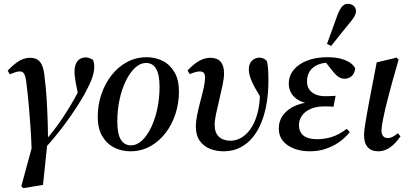

<svg xmlns="http://www.w3.org/2000/svg" viewBox="-20 -774 2134 1000"><path d="M101 206 91 196 155 -40 228 -41 204 189ZM145 13Q143 -52 139 -110.5Q135 -169 130 -225Q125 -281 118 -338Q115 -363 111 -376.5Q107 -390 100.5 -396Q94 -402 83 -402Q71 -402 59 -397.5Q47 -393 31 -387L20 -406Q53 -441 80.5 -457Q108 -473 136 -473Q162 -473 177.5 -462Q193 -451 201.5 -427.5Q210 -404 213 -365Q219 -320 222.5 -265Q226 -210 228 -152Q230 -94 230 -39L214 -40Q239 -68 262 -98Q285 -128 306 -159.5Q327 -191 346.5 -223.5Q366 -256 384 -290Q390 -300 393.5 -307Q397 -314 401 -322L391 -262L375 -340Q373 -355 370.5 -370.5Q368 -386 368 -400Q368 -436 383.5 -455.5Q399 -475 427 -475Q439 -475 448.5 -470.5Q458 -466 465 -462Q467 -456 469 -446.5Q471 -437 471 -427Q471 -398 458.5 -364.5Q446 -331 420 -283Q400 -248 375.5 -210.5Q351 -173 323.5 -135.5Q296 -98 266.5 -62Q237 -26 207 5Z M659 14Q613 14 574.5 -5.5Q536 -25 512.5 -65Q489 -105 489 -165Q489 -226 507.5 -281.5Q526 -337 560 -381Q594 -425 641 -450.5Q688 -476 744 -476Q790 -476 828 -456.5Q866 -437 889 -397.5Q912 -358 912 -298Q912 -237 894 -181Q876 -125 842 -81Q808 -37 761.5 -11.5Q715 14 659 14ZM662 -17Q693 -17 720 -42.5Q747 -68 767.5 -111Q788 -154 799.5 -208.5Q811 -263 811 -321Q811 -386 793 -416Q775 -446 741 -446Q710 -446 683 -420.5Q656 -395 635 -352Q614 -309 602.5 -254.5Q591 -200 591 -142Q591 -76 609.5 -46.5Q628 -17 662 -17Z M1144 14Q1106 14 1073.5 1Q1041 -12 1020.5 -40.5Q1000 -69 1000 -115Q1000 -141 1007 -176Q1014 -211 1024 -248Q1034 -285 1041 -317Q1048 -349 1048 -369Q1048 -386 1041.5 -394Q1035 -402 1021 -402Q1011 -402 998 -398.5Q985 -395 968 -388L957 -407Q988 -440 1016.5 -456.5Q1045 -473 1076 -473Q1111 -473 1129 -452.5Q1147 -432 1147 -392Q1147 -368 1139.5 -332Q1132 -296 1122.5 -256.5Q1113 -217 1105.5 -182Q1098 -147 1098 -124Q1098 -82 1120.5 -61.5Q1143 -41 1181 -41Q1207 -41 1233.5 -55Q1260 -69 1282 -98.5Q1304 -128 1318 -173.5Q1332 -219 1334 -281Q1334 -294 1334.5 -310.5Q1335 -327 1335 -348L1351 -308L1352 -244Q1326 -285 1309 -315Q1292 -345 1284 -369Q1276 -393 1276 -414Q1276 -442 1292.5 -458Q1309 -474 1332 -474Q1345 -473 1355 -468Q1365 -463 1371 -454Q1375 -433 1376.5 -411Q1378 -389 1378 -354Q1378 -295 1369.5 -241Q1361 -187 1343 -140.5Q1325 -94 1297 -59.5Q1269 -25 1231 -5.5Q1193 14 1144 14Z M1594 14Q1548 14 1511.5 0Q1475 -14 1453.5 -40Q1432 -66 1432 -104Q1432 -145 1455.5 -176Q1479 -207 1522 -225Q1565 -243 1623 -244L1616 -233Q1571 -234 1542 -248.5Q1513 -263 1498.5 -286.5Q1484 -310 1484 -337Q1484 -379 1509.5 -410Q1535 -441 1580 -458.5Q1625 -476 1685 -476Q1728 -476 1757.5 -467.5Q1787 -459 1805 -446Q1823 -433 1830 -418Q1827 -391 1811.5 -377.5Q1796 -364 1775 -364Q1757 -364 1742.5 -374Q1728 -384 1714 -402L1671 -456L1727 -460L1737 -444Q1726 -447 1716 -447.5Q1706 -448 1696 -448Q1662 -448 1635.5 -437Q1609 -426 1594 -404Q1579 -382 1579 -349Q1579 -327 1589.5 -310Q1600 -293 1621.5 -283Q1643 -273 1674 -273Q1689 -273 1700 -273.5Q1711 -274 1728 -275L1717 -218Q1709 -219 1698 -219.5Q1687 -220 1672 -220Q1626 -220 1596 -206Q1566 -192 1551.5 -170Q1537 -148 1537 -123Q1537 -87 1560.5 -68Q1584 -49 1631 -49Q1670 -49 1707.5 -60.5Q1745 -72 1786 -103L1802 -86Q1776 -54 1743.5 -32Q1711 -10 1674 2Q1637 14 1594 14ZM1683 -545Q1697 -584 1711 -622Q1725 -660 1738 -697Q1744 -712 1751 -725Q1758 -738 1768 -746Q1778 -754 1792 -754Q1810 -754 1822 -743.5Q1834 -733 1834 -716Q1834 -702 1824.5 -686Q1815 -670 1799 -652Q1776 -623 1752 -594Q1728 -565 1705 -535Z M1951 14Q1914 14 1895 -7.5Q1876 -29 1876 -71Q1876 -79 1877 -88.5Q1878 -98 1880.5 -116.5Q1883 -135 1888.5 -166Q1894 -197 1903 -246L1942 -449L2046 -474L2056 -463L2023 -347Q2012 -306 2003 -272Q1994 -238 1987.5 -210.5Q1981 -183 1976.5 -160.5Q1972 -138 1969.5 -121.5Q1967 -105 1967 -93Q1967 -75 1975.5 -65Q1984 -55 2000 -55Q2013 -55 2026 -62Q2039 -69 2052 -80L2066 -64Q2039 -25 2010.5 -5.5Q1982 14 1951 14Z"/></svg>

Font: Source Serif 4 48pt SemiBold
Style: Italic
Weight: 600
Italic angle: -12°
Designer: Frank Grießhammer
Foundry: Adobe Systems Incorporated
Version: Version 4.004;hotconv 1.0.116;makeotfexe 2.5.65601